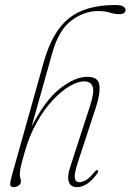

<svg xmlns="http://www.w3.org/2000/svg" viewBox="-20 -739 521 766"><path d="M78 -130.5Q65.5 -86.5 62.2 -70.5Q59 -54.5 59 -44Q59 -35 61.2 -28.8Q63.5 -22.5 63.5 -15.5Q63.5 -5 54.5 1.2Q45.5 7.5 34 7.5Q21.5 7.5 20.8 -3.2Q20 -14 30 -48L154.5 -491.5Q189 -614 255.5 -666.5Q322 -719 439 -719Q463 -719 472 -713Q481 -707 481 -699.5Q481 -682.5 454.5 -682.5Q438 -682.5 417.8 -688.8Q397.5 -695 371 -695Q315.5 -695 264.8 -657Q214 -619 188.5 -527.5L106 -233.5Q160 -339.5 219.5 -386Q279 -432.5 328.5 -432.5Q372 -432.5 376.5 -399.8Q381 -367 362.5 -310.5L289.5 -88Q275.5 -44.5 278.5 -28.2Q281.5 -12 297 -12Q308 -12 323 -20.5Q338 -29 358.5 -54.5Q365.5 -63 370 -59.5Q374.5 -56 368.5 -47.5Q329 7.5 287 7.5Q263 7.5 255 -12Q247 -31.5 259.5 -71L339.5 -317.5Q357.5 -373.5 349.5 -394Q341.5 -414.5 315.5 -414.5Q291 -414.5 258.2 -395.5Q225.5 -376.5 191 -340Q156.5 -303.5 126.8 -250.8Q97 -198 78 -130.5Z"/></svg>

Font: Fraunces 144pt Soft Thin
Style: Italic
Weight: 100
Italic angle: -16°
Version: Version 1.000;[0bf87f6ff]